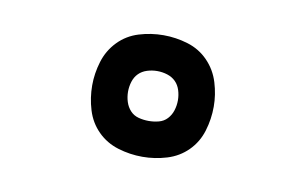

<svg xmlns="http://www.w3.org/2000/svg" viewBox="-40 -839 579 364"><g transform="rotate(10 250.0 -657.0)"><path d="M250 -540Q226 -540 203 -547Q180 -554 163.5 -570.5Q147 -587 140 -610Q133 -633 133 -657Q133 -680 140 -703Q147 -726 163.5 -743Q180 -760 203 -767Q226 -774 250 -774Q274 -774 297 -767Q320 -760 336.5 -743Q353 -726 360 -703Q367 -680 367 -657Q367 -633 360 -610Q353 -587 336.5 -570.5Q320 -554 297 -547Q274 -540 250 -540ZM250 -609Q260 -609 269.5 -611.5Q279 -614 285.5 -621Q292 -628 295 -637.5Q298 -647 298 -657Q298 -667 295 -676.5Q292 -686 285.5 -692.5Q279 -699 269.5 -702Q260 -705 250 -705Q240 -705 230.5 -702Q221 -699 214.5 -692.5Q208 -686 205 -676.5Q202 -667 202 -657Q202 -647 205 -637.5Q208 -628 214.5 -621Q221 -614 230.5 -611.5Q240 -609 250 -609Z"/></g></svg>

Font: Iosevka SS04
Style: Regular
Weight: 400
Monospace: yes
Designer: Belleve Invis
Foundry: Belleve Invis
Version: Version 19.0.0; ttfautohint (v1.8.4)